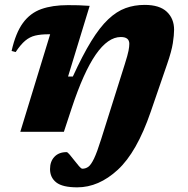

<svg xmlns="http://www.w3.org/2000/svg" viewBox="-20 -552 788 804"><path d="M303.5 232.5Q242 232.5 215.8 212Q189.5 191.5 189.5 156Q189.5 124 208 104.5Q226.5 85 259 85Q263 85 272.2 96Q281.5 107 291.5 120Q302 133.5 311 144Q320 154.5 325 154.5Q338.5 154.5 349.8 146.5Q361 138.5 373.8 112Q386.5 85.5 404 29.5L502.5 -283Q515 -322.5 518.2 -339.5Q521.5 -356.5 521.5 -368.5Q521.5 -397 486 -397Q432 -397 381 -323.5Q330 -250 280 -98.5L247.5 0H65L190 -408.5H183.5Q150.5 -408.5 127.5 -403Q104.5 -397.5 85.5 -381.5Q66.5 -365.5 45.5 -334L28.5 -338.5Q45.5 -414 76 -455.8Q106.5 -497.5 153 -514Q199.5 -530.5 264 -530.5Q290.5 -530.5 308.8 -530Q327 -529.5 355.5 -527.5L265 -231.5H285Q326 -321 362 -379.5Q398 -438 433.2 -471.2Q468.5 -504.5 505.8 -518Q543 -531.5 586 -531.5Q648 -531.5 678.5 -502.8Q709 -474 709 -427.5Q709 -405.5 703.8 -371.5Q698.5 -337.5 680 -284L611 -83.5Q553 85.5 473.2 159Q393.5 232.5 303.5 232.5Z"/></svg>

Font: Newsreader 6pt
Style: Bold Italic
Weight: 700
Italic angle: -17°
Designer: Hugues Gentile
Foundry: Production Type
Version: Version 1.003; ttfautohint (v1.8.3)